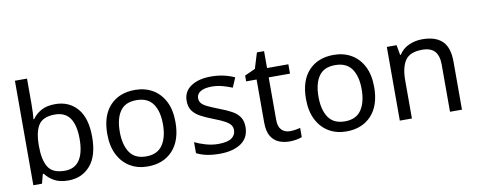

<svg xmlns="http://www.w3.org/2000/svg" viewBox="-65 -1062 3413 1375"><g transform="rotate(-10 1641.5 -375.0)"><path d="M173 -575Q173 -541 171.5 -511.5Q170 -482 168 -465H173Q196 -499 236 -522Q276 -545 339 -545Q439 -545 499.5 -475.5Q560 -406 560 -268Q560 -130 499 -60Q438 10 339 10Q276 10 236 -13Q196 -36 173 -68H166L148 0H85V-760H173ZM324 -472Q239 -472 206 -423Q173 -374 173 -271V-267Q173 -168 205.5 -115.5Q238 -63 326 -63Q398 -63 433.5 -116Q469 -169 469 -269Q469 -370 433.5 -421Q398 -472 324 -472Z M1166 -269Q1166 -136 1098.5 -63Q1031 10 916 10Q845 10 789.5 -22.5Q734 -55 702 -117.5Q670 -180 670 -269Q670 -402 737 -474Q804 -546 919 -546Q992 -546 1047.5 -513.5Q1103 -481 1134.5 -419.5Q1166 -358 1166 -269ZM761 -269Q761 -174 798.5 -118.5Q836 -63 918 -63Q999 -63 1037 -118.5Q1075 -174 1075 -269Q1075 -364 1037 -418Q999 -472 917 -472Q835 -472 798 -418Q761 -364 761 -269Z M1654 -148Q1654 -70 1596 -30Q1538 10 1440 10Q1384 10 1343.5 1Q1303 -8 1272 -24V-104Q1304 -88 1349.5 -74.5Q1395 -61 1442 -61Q1509 -61 1539 -82.5Q1569 -104 1569 -140Q1569 -160 1558 -176Q1547 -192 1518.5 -208Q1490 -224 1437 -244Q1385 -264 1348 -284Q1311 -304 1291 -332Q1271 -360 1271 -404Q1271 -472 1326.5 -509Q1382 -546 1472 -546Q1521 -546 1563.5 -536.5Q1606 -527 1643 -510L1613 -440Q1579 -454 1542 -464Q1505 -474 1466 -474Q1412 -474 1383.5 -456.5Q1355 -439 1355 -409Q1355 -387 1368 -371.5Q1381 -356 1411.5 -341.5Q1442 -327 1493 -307Q1544 -288 1580 -268Q1616 -248 1635 -219.5Q1654 -191 1654 -148Z M1963 -62Q1983 -62 2004 -65.5Q2025 -69 2038 -73V-6Q2024 1 1998 5.5Q1972 10 1948 10Q1906 10 1870.5 -4.5Q1835 -19 1813 -55Q1791 -91 1791 -156V-468H1715V-510L1792 -545L1827 -659H1879V-536H2034V-468H1879V-158Q1879 -109 1902.5 -85.5Q1926 -62 1963 -62Z M2611 -269Q2611 -136 2543.5 -63Q2476 10 2361 10Q2290 10 2234.5 -22.5Q2179 -55 2147 -117.5Q2115 -180 2115 -269Q2115 -402 2182 -474Q2249 -546 2364 -546Q2437 -546 2492.5 -513.5Q2548 -481 2579.5 -419.5Q2611 -358 2611 -269ZM2206 -269Q2206 -174 2243.5 -118.5Q2281 -63 2363 -63Q2444 -63 2482 -118.5Q2520 -174 2520 -269Q2520 -364 2482 -418Q2444 -472 2362 -472Q2280 -472 2243 -418Q2206 -364 2206 -269Z M3008 -546Q3104 -546 3153 -499.5Q3202 -453 3202 -349V0H3115V-343Q3115 -408 3086 -440Q3057 -472 2995 -472Q2906 -472 2872 -422Q2838 -372 2838 -278V0H2750V-536H2821L2834 -463H2839Q2865 -505 2911 -525.5Q2957 -546 3008 -546Z"/></g></svg>

Font: Noto Sans Adlam Unjoined
Style: Regular
Weight: 400
Designer: Mark Jamra, Neil Patel
Foundry: JamraPatel LLC
Version: Version 3.001